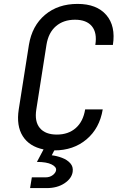

<svg xmlns="http://www.w3.org/2000/svg" viewBox="-20 -760 640 983"><path d="M134 203 143 148H213Q235 148 250 136.5Q265 125 267 112Q270 95 244.5 82Q219 69 169 69L203 5Q130 -10 96.5 -63Q63 -116 76 -200L128 -530Q144 -628 210.5 -684Q277 -740 377 -740Q475 -740 524 -683.5Q573 -627 558 -530H468Q478 -592 450.5 -625.5Q423 -659 364 -659Q305 -659 266.5 -626Q228 -593 218 -531L166 -200Q156 -138 184 -104.5Q212 -71 271 -71Q330 -71 368 -104.5Q406 -138 416 -200H506Q490 -103 423 -46.5Q356 10 258 10L245 35Q271 38 297.5 48Q324 58 340 76Q356 94 352 120Q347 154 310 178.5Q273 203 219 203Z"/></svg>

Font: NKDuy Mono
Style: Italic
Weight: 400
Italic angle: -9°
Monospace: yes
Designer: NKDuy
Foundry: NKDuy
Version: Version 2.251; ttfautohint (v1.8.4.7-5d5b)